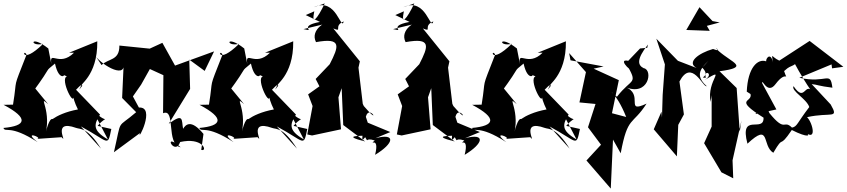

<svg xmlns="http://www.w3.org/2000/svg" viewBox="-44 -816 4944 1121"><path d="M238 -533C131 -618 126 -541 208 -560C76 -432 89 -539 111 -497C25 -277 60 -377 32 -205L-23 -204C126 -125 109 -81 -24 -69C-12 -39 12 -92 176 14C82 -59 213 -10 171 -5L316 -15C355 32 251 -123 401 -69C425 -60 466 -75 546 52L428 -78C594 11 583 47 606 -63L526 -81C594 -162 582 -69 488 -190L586 -2C492 -56 506 -92 540 -147L400 -292C472 -368 383 -246 437 -316C408 -318 527 -366 524 -575L359 -508H388C300 -421 242 -528 256 -441ZM347 -370C302 -357 399 -167 384 -271C381 -246 392 -216 411 -177C267 -151 212 -78 272 -114C251 -141 234 -92 214 -8C268 -168 169 -268 237 -208L145 -320C148 -304 138 -322 146 -277C274 -451 206 -385 277 -445C303 -326 354 -388 316 -383Z M1031 9C1145 -7 1168 71 1131 59L1144 -34C1070 -124 1039 -87 1025 -64C1015 -114 1031 -160 941 -93L1066 -297L1061 -468L1151 -402L1206 -516L978 -433L904 -566L830 -532L653 -550C654 -460 588 -476 549 -436L506 -501C533 -446 688 -351 678 -442L669 -244L751 -161C633 -59 669 -134 621 73L773 -39C756 18 868 -195 767 -188L732 -253L780 -322L831 -413L910 -377L908 -155C985 -186 922 27 1011 44C900 -54 976 101 1008 13Z M1382 -533C1275 -618 1270 -541 1352 -560C1220 -432 1233 -539 1255 -497C1169 -277 1204 -377 1176 -205L1121 -204C1270 -125 1253 -81 1120 -69C1132 -39 1156 -92 1320 14C1226 -59 1357 -10 1315 -5L1460 -15C1499 32 1395 -123 1545 -69C1569 -60 1610 -75 1690 52L1572 -78C1738 11 1727 47 1750 -63L1670 -81C1738 -162 1726 -69 1632 -190L1730 -2C1636 -56 1650 -92 1684 -147L1544 -292C1616 -368 1527 -246 1581 -316C1552 -318 1671 -366 1668 -575L1503 -508H1532C1444 -421 1386 -528 1400 -441ZM1491 -370C1446 -357 1543 -167 1528 -271C1525 -246 1536 -216 1555 -177C1411 -151 1356 -78 1416 -114C1395 -141 1378 -92 1358 -8C1412 -168 1313 -268 1381 -208L1289 -320C1292 -304 1282 -322 1290 -277C1418 -451 1350 -385 1421 -445C1447 -326 1498 -388 1460 -383Z M1741 -728 1824 -688C1686 -662 1809 -628 1728 -646L1898 -687C1865 -702 1764 -643 1801 -570C1953 -598 1935 -546 1881 -441L1799 -355L1821 -312L1755 -265L1781 -197L1750 -31L1778 -25L1947 -61L1932 -248L1997 -431L1950 -322L1960 -86L2088 10C1941 -26 2071 -22 2083 -24C2115 29 2078 -17 2144 4C2103 42 2175 -30 2146 88C2257 21 2270 -41 2148 -9L2235 -45L2076 -111L2071 4C2175 -105 2055 -66 2113 -70L2092 -134C2112 -212 2186 -72 2080 -197L2074 -210L2049 -421L2057 -458L1902 -650C1960 -626 1899 -664 1963 -691C1947 -630 1921 -836 1788 -774L1852 -796C1807 -702 1773 -665 1791 -750Z M2264 -728 2347 -688C2209 -662 2332 -628 2251 -646L2421 -687C2388 -702 2287 -643 2324 -570C2476 -598 2458 -546 2404 -441L2322 -355L2344 -312L2278 -265L2304 -197L2273 -31L2301 -25L2470 -61L2455 -248L2520 -431L2473 -322L2483 -86L2611 10C2464 -26 2594 -22 2606 -24C2638 29 2601 -17 2667 4C2626 42 2698 -30 2669 88C2780 21 2793 -41 2671 -9L2758 -45L2599 -111L2594 4C2698 -105 2578 -66 2636 -70L2615 -134C2635 -212 2709 -72 2603 -197L2597 -210L2572 -421L2580 -458L2425 -650C2483 -626 2422 -664 2486 -691C2470 -630 2444 -836 2311 -774L2375 -796C2330 -702 2296 -665 2314 -750Z M2974 -533C2867 -618 2862 -541 2944 -560C2812 -432 2825 -539 2847 -497C2761 -277 2796 -377 2768 -205L2713 -204C2862 -125 2845 -81 2712 -69C2724 -39 2748 -92 2912 14C2818 -59 2949 -10 2907 -5L3052 -15C3091 32 2987 -123 3137 -69C3161 -60 3202 -75 3282 52L3164 -78C3330 11 3319 47 3342 -63L3262 -81C3330 -162 3318 -69 3224 -190L3322 -2C3228 -56 3242 -92 3276 -147L3136 -292C3208 -368 3119 -246 3173 -316C3144 -318 3263 -366 3260 -575L3095 -508H3124C3036 -421 2978 -528 2992 -441ZM3083 -370C3038 -357 3135 -167 3120 -271C3117 -246 3128 -216 3147 -177C3003 -151 2948 -78 3008 -114C2987 -141 2970 -92 2950 -8C3004 -168 2905 -268 2973 -208L2881 -320C2884 -304 2874 -322 2882 -277C3010 -451 2942 -385 3013 -445C3039 -326 3090 -388 3052 -383Z M3529 -155 3569 -348 3422 -415 3480 -428 3287 -464 3279 -506 3377 -395 3339 -218 3433 -209 3389 -73 3465 29 3380 121 3522 285 3535 -1 3580 79C3621 -143 3648 -81 3731 -211C3599 -150 3721 -267 3604 -309C3743 -248 3771 -409 3714 -418C3680 -435 3670 -468 3739 -556L3735 -537L3693 -533L3624 -461C3545 -478 3685 -359 3612 -445C3684 -318 3647 -366 3558 -251C3489 -304 3552 -285 3612 -133Z M4056 -421C4111 -366 4028 -363 4077 -362C4062 -414 4130 -385 4070 -349C4206 -429 4079 -347 4105 -221L4111 -260V-77L4067 20L4168 190L4237 225L4233 120L4285 -112L4275 -47L4257 -302L4157 -400C4336 -424 4231 -448 4152 -518C4109 -560 4183 -505 4119 -530C4035 -506 3963 -452 4023 -419L3914 -461L3788 -590L3838 -440L3825 -262L3821 -130L3818 -164L3773 -61L3908 97L3916 -87L3949 -148L3923 -340C3995 -477 4061 -303 4082 -313C3983 -400 4094 -447 4137 -510ZM4040 -774 3963 -641 4100 -636 4083 -665 4158 -685 4116 -693Z M4814 -417 4880 -426 4683 -577 4506 -462C4456 -485 4459 -520 4473 -431C4462 -518 4428 -481 4429 -458C4380 -475 4322 -422 4316 -281L4338 -267C4351 -215 4235 -242 4414 -129C4417 -36 4271 -164 4320 23C4457 -105 4402 34 4471 76C4539 -40 4497 64 4579 -57C4673 -9 4704 -19 4643 -55C4731 25 4702 -99 4668 -132C4809 -163 4856 -118 4806 -206L4695 -325C4728 -322 4734 -314 4816 -304C4803 -406 4784 -326 4623 -362L4811 -440ZM4553 -417C4581 -439 4636 -435 4576 -491C4577 -466 4713 -239 4710 -272C4651 -352 4660 -209 4589 -313C4574 -284 4665 -240 4681 -191C4608 -96 4611 -77 4580 -71C4529 -121 4544 -38 4448 -156C4408 -257 4397 -179 4366 -150L4489 -177L4406 -330C4404 -364 4435 -259 4484 -325C4552 -415 4557 -329 4534 -401Z"/></svg>

Font: Asimov Silicon
Style: Regular
Weight: 400
Designer: Google
Version: Version 2.000980; 2014